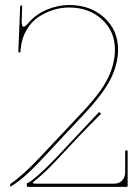

<svg xmlns="http://www.w3.org/2000/svg" viewBox="-20 -732 545 752"><path d="M376 -286.6Q314.5 -225.1 287.1 -195.8L205.1 -108.4Q155.3 -54.7 119.6 -26.9Q108.4 -18.1 108.4 -15.6Q108.4 -12.7 120.6 -12.7H427.7Q446.3 -12.7 458.3 -25.1Q470.2 -37.6 470.2 -56.6V-142.6H480V-4.9Q480 0 475.1 0H89.8Q85 0 85 -4.9V-11.2Q85 -15.6 89.4 -16.1Q93.3 -16.6 108.2 -28.1Q123 -39.6 148.4 -63.2Q173.8 -86.9 201.2 -115.7L368.2 -293.5ZM20 0V-11.2Q68.8 -44.4 136.2 -115.7L303.2 -293.5Q377.9 -373 404.1 -428.7Q430.2 -484.4 430.2 -537.6Q430.2 -609.4 379.4 -656Q328.6 -702.6 250.5 -702.6Q220.2 -702.6 190.2 -693.6Q160.2 -684.6 132.3 -666.5Q104.5 -648.4 85.2 -616.7Q65.9 -585 61.5 -544.4L60.1 -529.8Q60.1 -526.4 56.2 -526.4Q51.8 -526.4 51.8 -529.8L59.1 -710H66.9Q66.4 -694.3 65.7 -674.1Q64.9 -653.8 64.9 -650.4Q64.9 -627.4 72.3 -627.4Q79.1 -627.4 91.3 -642.1Q121.1 -676.8 164.6 -694.6Q208 -712.4 250.5 -712.4Q334 -712.4 388.2 -663.1Q442.4 -613.8 442.4 -537.6Q442.4 -482.9 414.6 -425.3Q386.7 -367.7 311 -286.6L144 -108.4Q94.2 -54.7 58.6 -26.9Q37.1 -10.3 20 0Z"/></svg>

Font: ZnikomitNo25
Style: Regular
Weight: 100
Designer: gluk
Foundry: gluk
Version: Version 0.56